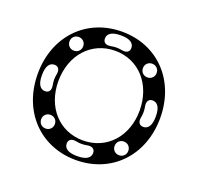

<svg xmlns="http://www.w3.org/2000/svg" viewBox="-98 -618 760 737"><g transform="rotate(20 282.0 -250.0)"><path d="M282 12C428 12 532 -97 532 -250C532 -403 428 -512 282 -512C136 -512 32 -403 32 -250C32 -97 136 12 282 12ZM282 -68C185 -68 116 -144 116 -250C116 -357 185 -434 282 -434C379 -434 448 -357 448 -250C448 -144 379 -68 282 -68ZM81 -196C61 -196 49 -214 49 -248V-252C49 -286 61 -304 81 -304C97 -304 105 -292 101 -272C98 -256 98 -244 101 -228C105 -208 97 -196 81 -196ZM482 -196C466 -196 458 -208 462 -228C465 -244 465 -256 462 -272C458 -292 466 -304 482 -304C502 -304 514 -286 514 -252V-248C514 -214 502 -196 482 -196ZM228 -465C228 -485 246 -497 280 -497H284C318 -497 336 -485 336 -465C336 -449 324 -441 304 -445C288 -448 276 -448 260 -445C240 -441 228 -449 228 -465ZM228 -36C228 -52 240 -60 260 -56C276 -53 288 -53 304 -56C324 -60 336 -52 336 -36C336 -16 318 -4 284 -4H280C246 -4 228 -16 228 -36ZM132 -62C116 -62 104 -74 104 -90C104 -106 116 -118 132 -118C148 -118 160 -106 160 -90C160 -74 148 -62 132 -62ZM432 -62C416 -62 404 -74 404 -90C404 -106 416 -118 432 -118C448 -118 460 -106 460 -90C460 -74 448 -62 432 -62ZM132 -380C116 -380 104 -392 104 -408C104 -424 116 -436 132 -436C148 -436 160 -424 160 -408C160 -392 148 -380 132 -380ZM432 -380C416 -380 404 -392 404 -408C404 -424 416 -436 432 -436C448 -436 460 -424 460 -408C460 -392 448 -380 432 -380Z"/></g></svg>

Font: Apfel Grotezk Brukt
Style: Regular
Weight: 300
Designer: Luigi Gorlero
Foundry: © 2023, Luigi Gorlero & Collletttivo
Version: Version 2.000;Glyphs 3.2 (3217)